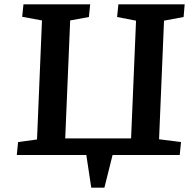

<svg xmlns="http://www.w3.org/2000/svg" viewBox="-20 -720 902 892"><path d="M404 152 381 0H58L64 -60L152 -72L175 -625L83 -642L89 -700H399L393 -641L306 -625L283 -77H589L612 -624L524 -641L530 -700H838L833 -641L742 -624L719 -73L821 -60L815 0H503L465 152Z"/></svg>

Font: Literata 7pt SemiBold
Style: Italic
Weight: 600
Italic angle: -2°
Designer: Latin by Veronika Burian and Jose Scaglione. Greek by Irene Vlachou. Cyrillic by Vera Evstafieva
Foundry: TypeTogether
Version: Version 3.002